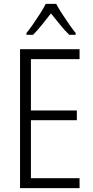

<svg xmlns="http://www.w3.org/2000/svg" viewBox="-20 -967 480 987"><path d="M389 0H83V-714H389V-663H139V-399H375V-349H139V-51H389ZM269 -947Q281 -924 299.5 -895.5Q318 -867 337 -840Q356 -813 369 -797V-788H336Q313 -810 289 -840Q265 -870 242 -898Q220 -870 195.5 -839.5Q171 -809 150 -788H116V-797Q132 -817 150.5 -843.5Q169 -870 186.5 -897.5Q204 -925 215 -947Z"/></svg>

Font: Noto Sans Lao Looped Condensed Light
Style: Regular
Weight: 300
Width: 3
Designer: Mark Frömberg, Ben Mitchell
Foundry: The Fontpad Ltd
Version: Version 1.002; ttfautohint (v1.8.4.7-5d5b)